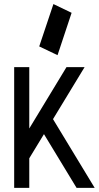

<svg xmlns="http://www.w3.org/2000/svg" viewBox="-20 -863 479 932"><path d="M122.1 -94.7V48.8H48.8V-537.1H122.1V-239.3L302.7 -537.1H390.6L237.3 -284.7L439.5 48.8H351.6L193.4 -211.9ZM170.4 -637.7 239.3 -843.3 327.6 -800.8 259.3 -595.2Z"/></svg>

Font: Gap Sans
Style: Bold
Weight: 400
Designer: Alexandre Liziard and Etienne Ozeray
Foundry: Interstices.io
Version: Version 1.610